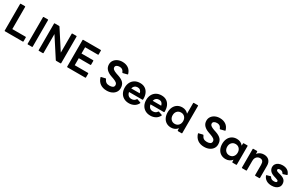

<svg xmlns="http://www.w3.org/2000/svg" viewBox="281 -2590 6892 4443"><g transform="rotate(30 3727.0 -368.0)"><path d="M93 0Q80 0 80 -13V-721Q80 -734 93 -734H202Q215 -734 215 -721V-129H569Q582 -129 582 -116V-13Q582 0 569 0Z M705 0Q692 0 692 -13V-721Q692 -734 705 -734H814Q827 -734 827 -721V-13Q827 0 814 0Z M1000 0Q987 0 987 -13V-721Q987 -734 1000 -734H1115Q1125 -734 1131 -725L1459 -218V-721Q1459 -734 1472 -734H1576Q1589 -734 1589 -721V-13Q1589 0 1576 0H1462Q1452 0 1446 -9L1117 -517V-13Q1117 0 1104 0Z M1762 0Q1749 0 1749 -13V-721Q1749 -734 1762 -734H2226Q2239 -734 2239 -721V-620Q2239 -607 2226 -607H1884V-440H2193Q2206 -440 2206 -427V-328Q2206 -315 2193 -315H1884V-127H2238Q2251 -127 2251 -114V-13Q2251 0 2238 0Z M2813 14Q2710 14 2640 -35.5Q2570 -85 2541 -180Q2536 -193 2550 -196L2654 -221Q2666 -224 2670 -212Q2690 -164 2723.5 -141Q2757 -118 2813 -118Q2866 -118 2899 -136.5Q2932 -155 2932 -196Q2932 -236 2900 -260.5Q2868 -285 2812 -305L2747 -328Q2659 -358 2609 -410.5Q2559 -463 2559 -542Q2559 -602 2591.5 -648.5Q2624 -695 2680 -721.5Q2736 -748 2805 -748Q2897 -748 2963 -704.5Q3029 -661 3057 -569Q3062 -556 3048 -553L2938 -525Q2926 -522 2922 -534Q2904 -579 2875 -597.5Q2846 -616 2805 -616Q2757 -616 2728 -597Q2699 -578 2699 -546Q2699 -512 2729 -487.5Q2759 -463 2823 -441L2875 -424Q2975 -391 3023.5 -339Q3072 -287 3072 -196Q3072 -135 3039 -87.5Q3006 -40 2948 -13Q2890 14 2813 14Z M3406 10Q3325 10 3266 -24.5Q3207 -59 3175.5 -120Q3144 -181 3144 -259Q3144 -338 3175.5 -398.5Q3207 -459 3266 -493.5Q3325 -528 3406 -528Q3486 -528 3541.5 -491Q3597 -454 3625.5 -387.5Q3654 -321 3651 -232Q3650 -219 3637 -219H3282Q3291 -166 3323 -135.5Q3355 -105 3407 -105Q3485 -105 3521 -164Q3526 -173 3538 -170L3627 -139Q3640 -134 3634 -122Q3600 -54 3539 -22Q3478 10 3406 10ZM3405 -413Q3359 -413 3327.5 -387.5Q3296 -362 3284 -316H3512Q3503 -362 3475 -387.5Q3447 -413 3405 -413Z M3979 10Q3898 10 3839 -24.5Q3780 -59 3748.5 -120Q3717 -181 3717 -259Q3717 -338 3748.5 -398.5Q3780 -459 3839 -493.5Q3898 -528 3979 -528Q4059 -528 4114.5 -491Q4170 -454 4198.5 -387.5Q4227 -321 4224 -232Q4223 -219 4210 -219H3855Q3864 -166 3896 -135.5Q3928 -105 3980 -105Q4058 -105 4094 -164Q4099 -173 4111 -170L4200 -139Q4213 -134 4207 -122Q4173 -54 4112 -22Q4051 10 3979 10ZM3978 -413Q3932 -413 3900.5 -387.5Q3869 -362 3857 -316H4085Q4076 -362 4048 -387.5Q4020 -413 3978 -413Z M4532 10Q4458 10 4403.5 -24Q4349 -58 4319.5 -119Q4290 -180 4290 -259Q4290 -339 4319.5 -399.5Q4349 -460 4403.5 -494Q4458 -528 4532 -528Q4583 -528 4625 -508.5Q4667 -489 4695 -455V-737Q4695 -750 4708 -750H4812Q4825 -750 4825 -737V-13Q4825 0 4812 0H4718Q4704 0 4704 -13L4701 -71Q4673 -33 4629.5 -11.5Q4586 10 4532 10ZM4564 -108Q4626 -108 4665 -150Q4704 -192 4704 -259Q4704 -326 4665 -368Q4626 -410 4564 -410Q4502 -410 4463 -368Q4424 -326 4424 -259Q4424 -192 4463 -150Q4502 -108 4564 -108Z M5417 14Q5314 14 5244 -35.5Q5174 -85 5145 -180Q5140 -193 5154 -196L5258 -221Q5270 -224 5274 -212Q5294 -164 5327.5 -141Q5361 -118 5417 -118Q5470 -118 5503 -136.5Q5536 -155 5536 -196Q5536 -236 5504 -260.5Q5472 -285 5416 -305L5351 -328Q5263 -358 5213 -410.5Q5163 -463 5163 -542Q5163 -602 5195.5 -648.5Q5228 -695 5284 -721.5Q5340 -748 5409 -748Q5501 -748 5567 -704.5Q5633 -661 5661 -569Q5666 -556 5652 -553L5542 -525Q5530 -522 5526 -534Q5508 -579 5479 -597.5Q5450 -616 5409 -616Q5361 -616 5332 -597Q5303 -578 5303 -546Q5303 -512 5333 -487.5Q5363 -463 5427 -441L5479 -424Q5579 -391 5627.5 -339Q5676 -287 5676 -196Q5676 -135 5643 -87.5Q5610 -40 5552 -13Q5494 14 5417 14Z M5990 10Q5916 10 5861.5 -24Q5807 -58 5777.5 -119Q5748 -180 5748 -259Q5748 -339 5777.5 -399.5Q5807 -460 5861.5 -494Q5916 -528 5990 -528Q6044 -528 6087.5 -506.5Q6131 -485 6159 -447L6162 -505Q6162 -518 6176 -518H6270Q6283 -518 6283 -505V-13Q6283 0 6270 0H6176Q6162 0 6162 -13L6159 -71Q6131 -33 6087.5 -11.5Q6044 10 5990 10ZM6022 -108Q6084 -108 6123 -150Q6162 -192 6162 -259Q6162 -326 6123 -368Q6084 -410 6022 -410Q5960 -410 5921 -368Q5882 -326 5882 -259Q5882 -192 5921 -150Q5960 -108 6022 -108Z M6432 0Q6419 0 6419 -13V-505Q6419 -518 6432 -518H6526Q6540 -518 6540 -505L6543 -446Q6572 -487 6617 -507.5Q6662 -528 6712 -528Q6802 -528 6851.5 -477Q6901 -426 6901 -337V-13Q6901 0 6888 0H6784Q6771 0 6771 -13V-284Q6771 -349 6747 -379.5Q6723 -410 6672 -410Q6641 -410 6612.5 -394Q6584 -378 6566.5 -346Q6549 -314 6549 -264V-13Q6549 0 6536 0Z M7219 10Q7134 10 7076.5 -25.5Q7019 -61 6994 -128Q6989 -141 7003 -144L7094 -169Q7105 -172 7110 -161Q7128 -130 7154.5 -117.5Q7181 -105 7214 -105Q7247 -105 7268.5 -113Q7290 -121 7290 -143Q7290 -160 7272 -170.5Q7254 -181 7213 -193L7188 -200Q7095 -226 7055.5 -271Q7016 -316 7016 -376Q7016 -420 7041 -454.5Q7066 -489 7110.5 -508.5Q7155 -528 7213 -528Q7288 -528 7340 -496Q7392 -464 7416 -398Q7421 -385 7408 -382L7317 -353Q7306 -349 7300 -360Q7287 -384 7265.5 -398.5Q7244 -413 7211 -413Q7186 -413 7168 -404.5Q7150 -396 7150 -376Q7150 -358 7168.5 -346.5Q7187 -335 7230 -324L7254 -318Q7349 -294 7386.5 -252.5Q7424 -211 7424 -146Q7424 -99 7397.5 -63.5Q7371 -28 7325 -9Q7279 10 7219 10Z"/></g></svg>

Font: LINE Seed Sans
Style: Bold
Weight: 700
Designer: LINE VX Design & Dalton Maag Ltd & Sandoll Inc
Foundry: Dalton Maag Ltd
Version: Version 1.003